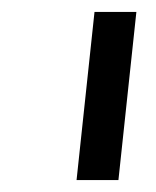

<svg xmlns="http://www.w3.org/2000/svg" viewBox="-20 -720 260 321"><path d="M108 -419 138 -700H208L178 -419Z"/></svg>

Font: MuseoModerno Light
Style: Italic
Weight: 300
Italic angle: -9°
Designer: Pablo Cosgaya, Héctor Gatti, Marcela Romero, and the Authors of The MuseoModerno Project.
Foundry: Omnibus-Type Team
Version: Version 1.003